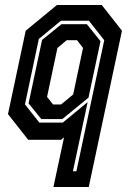

<svg xmlns="http://www.w3.org/2000/svg" viewBox="-20 -560 550 769"><path d="M335.5 189H194L236.5 -10L224.5 0H93L12 -103L83 -437L208 -540H387.5L468.5 -437ZM286 126 397.5 -399 336 -477H224L135.5 -404L80 -142L137.5 -69H231.5L331 -151L272 126ZM229.5 -83H145.5L94.5 -146L148.5 -400L226 -463H328L382.5 -395L334.5 -169ZM224.5 -141.5 273 -181.5 312.5 -368 288.5 -399H247L210 -368L168.5 -172L192.5 -141.5Z"/></svg>

Font: Tourney Condensed Regular
Style: Bold Italic
Weight: 700
Width: 3
Italic angle: -12°
Designer: Tyler Finck
Foundry: Etcetera Type Co
Version: Version 1.010; ttfautohint (v1.8.3)